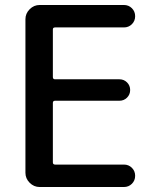

<svg xmlns="http://www.w3.org/2000/svg" viewBox="-20 -750 634 770"><path d="M139 0Q116 0 99 -17Q82 -34 82 -57V-673Q82 -696 99 -713Q116 -730 139 -730H477Q496 -730 509 -717Q522 -704 522 -685Q522 -666 509 -653Q496 -640 477 -640H201Q192 -640 192 -632V-441Q192 -432 201 -432H459Q477 -432 489.5 -419.5Q502 -407 502 -389Q502 -371 489.5 -358.5Q477 -346 459 -346H201Q192 -346 192 -337V-99Q192 -90 201 -90H477Q496 -90 509 -77Q522 -64 522 -45Q522 -26 509 -13Q496 0 477 0Z"/></svg>

Font: Rounded Mplus 1c Medium
Style: Regular
Weight: 500
Version: Version 1.059.20150529